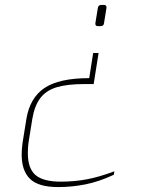

<svg xmlns="http://www.w3.org/2000/svg" viewBox="-20 -551 572 779"><path d="M412 -521V-519L402 -457Q401 -445 388 -445H377Q367 -445 367 -454V-457L377 -519Q379 -531 391 -531H402Q412 -531 412 -521ZM360 -210H325Q253 -210 210 -197Q167 -184 143.5 -153Q120 -122 111 -68L98 13Q93 41 93 71Q93 133 124.5 159.5Q156 186 226 186Q282 186 332.5 176.5Q383 167 444 144L442 158Q382 186 327 197Q272 208 216 208Q136 208 102 175Q68 142 68 77Q68 48 74 13L87 -68Q101 -154 160.5 -194Q220 -234 342 -234L358 -336H380Z"/></svg>

Font: Exo Thin
Style: Italic
Weight: 250
Italic angle: -9°
Designer: Natanael Gama
Foundry: Natanael Gama
Version: Version 1.500; ttfautohint (v1.6)